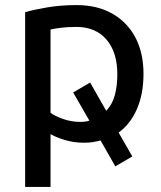

<svg xmlns="http://www.w3.org/2000/svg" viewBox="-20 -551 635 756"><path d="M79 185V-503Q113 -513 166.5 -522Q220 -531 282 -531Q362 -531 421 -498Q480 -465 512.5 -404.5Q545 -344 545 -260Q545 -182 519.5 -122.5Q494 -63 447 -29L501 65L434 104L376 2Q362 6 345.5 8.5Q329 11 312 11Q270 11 234.5 0Q199 -11 179 -23V185ZM297 -71Q317 -71 332 -76L268 -187L335 -226L398 -115Q422 -139 432 -176Q442 -213 442 -258Q442 -346 399 -395.5Q356 -445 281 -445Q245 -445 218.5 -441.5Q192 -438 179 -435V-107Q194 -95 227 -83Q260 -71 297 -71Z"/></svg>

Font: Ubuntu Sans Medium
Style: Regular
Weight: 500
Designer: Dalton Maag Ltd
Foundry: Dalton Maag Ltd
Version: Version 1.006; ttfautohint (v1.8.4.7-5d5b)